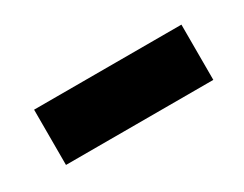

<svg xmlns="http://www.w3.org/2000/svg" viewBox="-31 -867 402 316"><g transform="rotate(-30 170.0 -709.5)"><path d="M33 -657V-762H313V-657Z"/></g></svg>

Font: Fira Sans Condensed
Style: Bold
Weight: 700
Width: 3
Designer: bBox Type GmbH & Carrois Corporate GbR & Edenspiekermann AG
Foundry: bBox Type GmbH & Carrois Corporate GbR & Edenspiekermann AG
Version: Version 4.301